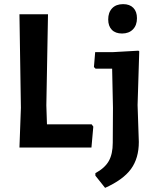

<svg xmlns="http://www.w3.org/2000/svg" viewBox="-20 -713 758 928"><path d="M575 -693Q607 -693 624.5 -675Q642 -657 642 -625Q642 -591 622.5 -571Q603 -551 570 -551Q538 -551 520.5 -569Q503 -587 503 -619Q503 -653 522 -673Q541 -693 575 -693ZM423 -112 431 -101 422 0H74L81 -192L74 -644H212L204 -204L207 -112ZM649 -468 653 -465 645 -205 651 -27Q651 52 613 104Q575 156 488 195L441 136V124Q487 99 506 65Q525 31 525 -23L526 -192L522 -381H442L434 -389L440 -461H525Z"/></svg>

Font: Alegreya Sans
Style: Bold
Weight: 700
Designer: Juan Pablo del Peral
Foundry: Huerta Tipografica
Version: Version 2.007